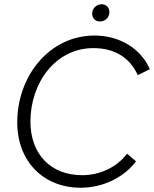

<svg xmlns="http://www.w3.org/2000/svg" viewBox="-20 -872 724 902"><path d="M359 10C465 10 564 -40 619 -114L577 -150C529 -87 451 -49 366 -49C217 -49 123 -149 123 -301C123 -482 240 -646 419 -646C522 -646 592 -598 627 -519L684 -547C641 -645 541 -705 424 -705C213 -705 61 -516 61 -297C61 -115 183 10 359 10ZM449 -771C474 -771 494 -790 494 -815C494 -836 479 -852 458 -852C434 -852 413 -833 413 -808C413 -788 427 -771 449 -771Z"/></svg>

Font: Fixel Display 20240404 Light
Style: Italic
Weight: 300
Italic angle: -10°
Designer: AlfaBravo + MacPaw
Foundry: Kyrylo Tkachov, Marchela Mozhyna, Serhii Makarenko, Maria Weinstein, Zakhar Kryvoshyya
Version: Version 1.211;Glyphs 3.2 (3225)